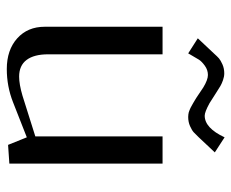

<svg xmlns="http://www.w3.org/2000/svg" viewBox="-80 -616 704 585"><g transform="rotate(90 272.5 -324.0)"><path d="M97.2 -574.2 143.1 -623Q152.8 -633.8 158.4 -638.7Q164.1 -643.6 176.5 -649.2Q189 -654.8 204.1 -654.8Q213.9 -654.8 224.9 -650.9Q235.8 -647 242.4 -643.1Q249 -639.2 265.1 -628.9L294.9 -609.9Q321.8 -595.2 333 -595.2Q370.6 -595.2 398.9 -655.8L444.8 -626L398.9 -577.1Q389.2 -566.9 383.3 -561.5Q377.4 -556.2 364.7 -550.5Q352.1 -544.9 336.9 -544.9Q333 -544.9 329.3 -545.4Q325.7 -545.9 322.8 -546.6Q319.8 -547.4 315.4 -549.3Q311 -551.3 308.8 -552.2Q306.6 -553.2 301.5 -556.2Q296.4 -559.1 294.2 -560.3Q292 -561.5 285.6 -565.4Q279.3 -569.3 276.9 -570.8L247.1 -590.8Q223.6 -605 209 -605Q193.8 -605 180.9 -595.7Q168 -586.4 162.6 -578.1Q157.2 -569.8 146.5 -550.8Q144 -546.9 143.1 -544.9ZM479 -466.8V0L421.9 3.9L398.9 -53.2L292 -11.2Q243.7 7.8 190.9 7.8Q132.8 7.8 97.4 -23.9Q62 -55.7 62 -107.9V-466.8H146V-118.2Q146 -75.2 163.1 -52.5Q180.2 -29.8 213.9 -29.8Q237.3 -29.8 272 -40L396 -79.1V-466.8Z"/></g></svg>

Font: Resagokr
Style: Regular
Weight: 500
Designer: gluk
Foundry: gluk
Version: Version 0.95